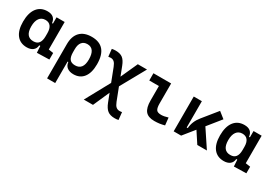

<svg xmlns="http://www.w3.org/2000/svg" viewBox="18 -1382 3481 2473"><g transform="rotate(30 1758.0 -146.0)"><path d="M234.4 9.8Q136.7 9.8 83 -58.3Q29.3 -126.5 29.3 -253.9Q29.3 -384.3 83.7 -455.8Q138.2 -527.3 237.8 -527.3Q350.6 -527.3 362.3 -423.8H375.5V-517.6H496.1V-108.4L567.4 -97.7V0L384.3 4.9L378.4 -93.8H363.3Q358.4 -42 324 -16.1Q289.6 9.8 234.4 9.8ZM375.5 -235.4V-282.2Q375.5 -348.1 348.6 -382.8Q321.8 -417.5 270 -417.5Q213.4 -417.5 182.4 -375Q151.4 -332.5 151.4 -253.9Q151.4 -100.1 269 -100.1Q324.2 -100.1 349.9 -134.8Q375.5 -169.4 375.5 -235.4Z M928.2 9.8Q871.1 9.8 835.4 -16.6Q799.8 -43 794.4 -94.7H783.7V224.6H663.1V-284.2Q663.1 -401.9 723.1 -464.6Q783.2 -527.3 896.5 -527.3Q1129.9 -527.3 1129.9 -253.9Q1129.9 -126.5 1077.1 -58.3Q1024.4 9.8 928.2 9.8ZM783.7 -235.8Q783.7 -165.5 808.3 -132.8Q833 -100.1 889.2 -100.1Q1007.8 -100.1 1007.8 -253.9Q1007.8 -417.5 894 -417.5Q840.8 -417.5 812.3 -382.1Q783.7 -346.7 783.7 -279.8Z M1671.4 234.4Q1604.5 234.4 1565.9 204.6Q1527.3 174.8 1499 102.1L1452.6 -18.1L1345.7 224.6H1209L1406.7 -137.2L1331.5 -332Q1314 -377.4 1293 -396.2Q1272 -415 1241.7 -415Q1226.1 -415 1206.5 -411.1L1194.8 -521.5Q1221.7 -527.3 1251.5 -527.3Q1317.4 -527.3 1355 -498.8Q1392.6 -470.2 1419.4 -400.4L1470.7 -267.1L1584 -517.6H1720.7L1516.1 -149.4L1588.9 39.1Q1606.9 85 1628.4 103.5Q1649.9 122.1 1681.2 122.1Q1688 122.1 1697.5 121.1Q1707 120.1 1716.3 118.2L1728 228.5Q1714.4 231.9 1700.2 233.2Q1686 234.4 1671.4 234.4Z M2130.9 9.8Q2039.6 9.8 1999.5 -39.1Q1959.5 -87.9 1959.5 -195.3V-410.2H1816.4V-517.6H2079.6V-219.7Q2079.6 -158.2 2096.2 -130.4Q2112.8 -102.5 2169.9 -102.5Q2210 -102.5 2270.5 -121.1L2282.2 -10.7Q2243.7 0 2207.8 4.9Q2171.9 9.8 2130.9 9.8Z M2416 0V-517.6H2536.6V-126.5H2552.2Q2559.6 -229 2629.9 -314.5L2802.2 -527.3L2894 -454.6L2737.3 -260.3L2910.2 0H2767.6L2659.7 -164.6L2526.9 0Z M3164.1 9.8Q3066.4 9.8 3012.7 -58.3Q2959 -126.5 2959 -253.9Q2959 -384.3 3013.4 -455.8Q3067.9 -527.3 3167.5 -527.3Q3280.3 -527.3 3292 -423.8H3305.2V-517.6H3425.8V-108.4L3497.1 -97.7V0L3314 4.9L3308.1 -93.8H3293Q3288.1 -42 3253.7 -16.1Q3219.2 9.8 3164.1 9.8ZM3305.2 -235.4V-282.2Q3305.2 -348.1 3278.3 -382.8Q3251.5 -417.5 3199.7 -417.5Q3143.1 -417.5 3112.1 -375Q3081.1 -332.5 3081.1 -253.9Q3081.1 -100.1 3198.7 -100.1Q3253.9 -100.1 3279.5 -134.8Q3305.2 -169.4 3305.2 -235.4Z"/></g></svg>

Font: Cascadia Mono NF SemiBold
Style: Regular
Weight: 600
Monospace: yes
Designer: Aaron Bell
Foundry: Saja Typeworks
Version: Version 2404.023; ttfautohint (v1.8.4)